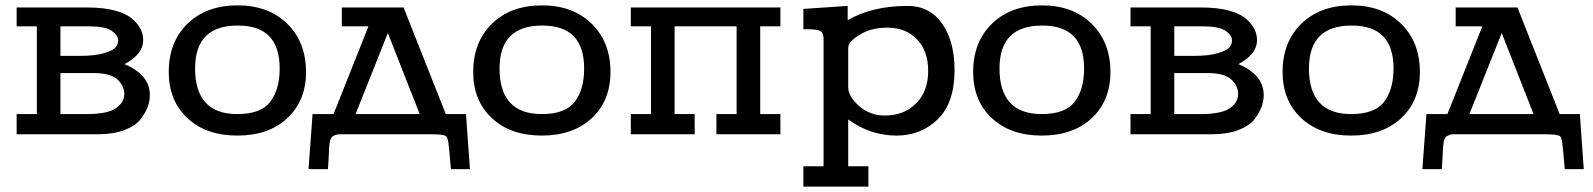

<svg xmlns="http://www.w3.org/2000/svg" viewBox="-20 -500 5932 715"><path d="M42 0V-75.2H117.2V-401.9H42V-472.2H303.2Q430.2 -472.2 479 -423.8Q513.2 -391.6 513.2 -350.1Q513.2 -298.3 443.8 -261.2Q538.1 -221.2 538.1 -146Q538.1 -124 530 -102.1Q522 -80.1 502.9 -55.4Q483.9 -30.8 442.9 -15.4Q401.9 0 345.2 0ZM205.1 -75.2H304.2Q370.1 -75.2 402.8 -91.8Q442.9 -113.8 442.9 -149.9Q442.9 -180.7 417 -204.3Q391.1 -228 326.2 -228H205.1ZM205.1 -292H279.8Q334 -292 367.4 -302Q400.9 -312 410.4 -323.5Q419.9 -335 419.9 -349.1Q419.9 -369.1 395.5 -385.5Q371.1 -401.9 312 -401.9H205.1Z M608.4 -231.9Q608.4 -343.8 678.5 -411.9Q748.5 -480 864.7 -480Q980 -480 1049.8 -411.4Q1119.6 -342.8 1119.6 -231.9Q1119.6 -125 1050 -60.1Q980.5 4.9 863.8 4.9Q747.6 4.9 678 -60.1Q608.4 -125 608.4 -231.9ZM706.5 -245.1Q706.5 -75.2 863.8 -75.2Q951.7 -75.2 986.6 -121.1Q1021.5 -167 1021.5 -245.1Q1021.5 -405.3 865.7 -404.8Q706.5 -405.3 706.5 -245.1Z M1128.9 129.9 1144 -75.2H1222.2L1352.1 -401.9H1252.9V-472.2H1482.9L1640.1 -75.2H1715.3L1730 129.9H1659.2Q1652.3 47.9 1649.7 30.5Q1647 13.2 1642.1 7.8Q1633.3 0 1585.9 0H1263.2Q1251 0 1244.1 0Q1237.3 0 1230.7 2.4Q1224.1 4.9 1220.7 6.3Q1217.3 7.8 1213.6 13.9Q1210 20 1209 24.9Q1208 29.8 1206.5 42Q1205.1 54.2 1205.1 63.7Q1205.1 73.2 1203.6 93.5Q1202.1 113.8 1201.2 129.9ZM1304.2 -75.2H1543L1424.3 -377Z M1742.2 -231.9Q1742.2 -343.8 1812.3 -411.9Q1882.3 -480 1998.5 -480Q2113.8 -480 2183.6 -411.4Q2253.4 -342.8 2253.4 -231.9Q2253.4 -125 2183.8 -60.1Q2114.3 4.9 1997.6 4.9Q1881.3 4.9 1811.8 -60.1Q1742.2 -125 1742.2 -231.9ZM1840.3 -245.1Q1840.3 -75.2 1997.6 -75.2Q2085.4 -75.2 2120.4 -121.1Q2155.3 -167 2155.3 -245.1Q2155.3 -405.3 1999.5 -404.8Q1840.3 -405.3 1840.3 -245.1Z M2329.1 0V-75.2H2404.3V-401.9H2329.1V-472.2H2886.2V-401.9H2811V-75.2H2886.2V0H2647.9V-75.2H2723.1V-401.9H2492.2V-75.2H2566.9V0Z M2971.7 119.1H3046.9V-356.9Q3045.9 -378.9 3034.2 -385Q3022.5 -391.1 2982.9 -391.1H2971.7V-466.8L3136.7 -478V-424.8Q3228.5 -478 3359.9 -478Q3441.9 -478 3488.3 -412.1Q3534.7 -346.2 3534.7 -238.8Q3534.7 -116.7 3472.2 -55.9Q3409.7 4.9 3318.8 4.9Q3220.7 4.9 3138.7 -55.2V119.1H3213.9V194.8H2971.7ZM3138.7 -175.8Q3138.7 -140.6 3179.2 -105.2Q3219.7 -69.8 3274.9 -69.8Q3345.7 -69.8 3391.1 -114.5Q3436.5 -159.2 3436.5 -235.8Q3436.5 -310.1 3395 -353.5Q3353.5 -397 3284.7 -397Q3231.4 -397 3193.6 -377.4Q3155.8 -357.9 3142.6 -336.9Q3138.7 -331.1 3138.7 -315.9Z M3604 -231.9Q3604 -343.8 3674.1 -411.9Q3744.1 -480 3860.4 -480Q3975.6 -480 4045.4 -411.4Q4115.2 -342.8 4115.2 -231.9Q4115.2 -125 4045.7 -60.1Q3976.1 4.9 3859.4 4.9Q3743.2 4.9 3673.6 -60.1Q3604 -125 3604 -231.9ZM3702.1 -245.1Q3702.1 -75.2 3859.4 -75.2Q3947.3 -75.2 3982.2 -121.1Q4017.1 -167 4017.1 -245.1Q4017.1 -405.3 3861.3 -404.8Q3702.1 -405.3 3702.1 -245.1Z M4189.9 0V-75.2H4265.1V-401.9H4189.9V-472.2H4451.2Q4578.1 -472.2 4627 -423.8Q4661.1 -391.6 4661.1 -350.1Q4661.1 -298.3 4591.8 -261.2Q4686 -221.2 4686 -146Q4686 -124 4678 -102.1Q4669.9 -80.1 4650.9 -55.4Q4631.8 -30.8 4590.8 -15.4Q4549.8 0 4493.2 0ZM4353 -75.2H4452.1Q4518.1 -75.2 4550.8 -91.8Q4590.8 -113.8 4590.8 -149.9Q4590.8 -180.7 4564.9 -204.3Q4539.1 -228 4474.1 -228H4353ZM4353 -292H4427.7Q4481.9 -292 4515.4 -302Q4548.8 -312 4558.3 -323.5Q4567.9 -335 4567.9 -349.1Q4567.9 -369.1 4543.5 -385.5Q4519 -401.9 4460 -401.9H4353Z M4756.3 -231.9Q4756.3 -343.8 4826.4 -411.9Q4896.5 -480 5012.7 -480Q5127.9 -480 5197.8 -411.4Q5267.6 -342.8 5267.6 -231.9Q5267.6 -125 5198 -60.1Q5128.4 4.9 5011.7 4.9Q4895.5 4.9 4825.9 -60.1Q4756.3 -125 4756.3 -231.9ZM4854.5 -245.1Q4854.5 -75.2 5011.7 -75.2Q5099.6 -75.2 5134.5 -121.1Q5169.4 -167 5169.4 -245.1Q5169.4 -405.3 5013.7 -404.8Q4854.5 -405.3 4854.5 -245.1Z M5276.9 129.9 5292 -75.2H5370.1L5500 -401.9H5400.9V-472.2H5630.9L5788.1 -75.2H5863.3L5877.9 129.9H5807.1Q5800.3 47.9 5797.6 30.5Q5794.9 13.2 5790 7.8Q5781.2 0 5733.9 0H5411.1Q5398.9 0 5392.1 0Q5385.3 0 5378.7 2.4Q5372.1 4.9 5368.7 6.3Q5365.2 7.8 5361.6 13.9Q5357.9 20 5356.9 24.9Q5356 29.8 5354.5 42Q5353 54.2 5353 63.7Q5353 73.2 5351.6 93.5Q5350.1 113.8 5349.1 129.9ZM5452.1 -75.2H5690.9L5572.3 -377Z"/></svg>

Font: CMU Concrete
Style: Bold
Weight: 700
Version: Version 0.7.0